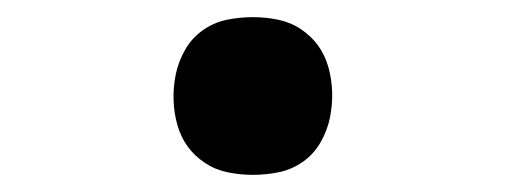

<svg xmlns="http://www.w3.org/2000/svg" viewBox="-20 -437 590 224"><path d="M275 -233Q260 -233 245.5 -236Q231 -239 219 -247Q207 -255 199 -266Q191 -277 187 -291Q183 -305 182.5 -320Q182 -335 185 -350Q188 -365 196 -379Q204 -393 217 -402Q230 -411 245 -414Q260 -417 275 -417Q290 -417 304.5 -414Q319 -411 331 -403Q343 -395 351 -384Q359 -373 363 -359Q367 -345 367.5 -330Q368 -315 365 -300Q362 -285 354 -271Q346 -257 333 -248Q320 -239 305 -236Q290 -233 275 -233Z"/></svg>

Font: Lode Dark Term
Style: Bold Italic
Weight: 700
Italic angle: -11°
Monospace: yes
Designer: Belleve Invis
Foundry: Belleve Invis
Version: Version 29.2.0